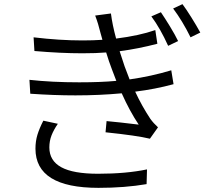

<svg xmlns="http://www.w3.org/2000/svg" viewBox="-20 -857 1040 926"><path d="M839 -659 791 -636Q753 -720 710 -778L756 -798Q775 -770 799.5 -730Q824 -690 839 -659ZM946 -700 899 -677Q860 -756 815 -816L860 -837Q878 -813 903 -773Q928 -733 946 -700ZM218 -146Q218 -82 275.5 -50.5Q333 -19 453 -19Q588 -19 689 -40L687 31Q582 49 455 49Q151 49 151 -140Q151 -176 160.5 -207Q170 -238 189 -275L259 -260Q239 -231 228.5 -204Q218 -177 218 -146ZM439 -782 515 -792Q522 -737 540 -671Q652 -685 729 -712L739 -646Q648 -622 557 -610L581 -537L605 -474Q710 -489 806 -518L817 -451Q729 -427 632 -415Q664 -346 705 -284Q720 -263 742 -243L703 -188Q642 -203 489 -219L494 -273Q550 -268 649 -256Q606 -320 567 -407Q460 -397 344 -397Q241 -397 126 -405L122 -472Q230 -460 362 -460Q467 -460 541 -467L520 -522Q505 -561 492 -604Q445 -600 377 -600Q272 -600 146 -611L142 -677Q267 -662 378 -662Q429 -662 474 -665L465 -697Q454 -743 439 -782Z"/></svg>

Font: Sinter Normal
Style: Regular
Weight: 350
Foundry: Adobe & rsms
Version: Version 1.000